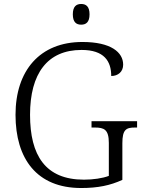

<svg xmlns="http://www.w3.org/2000/svg" viewBox="-20 -935 722 965"><path d="M388 -811C412 -811 430 -823 430 -863C430 -903 412 -915 388 -915C364 -915 346 -903 346 -863C346 -823 364 -811 388 -811ZM388 10C472 10 534 -3 595 -31V-215C595 -284 614 -294 658 -294H669V-326H440V-294H457C503 -294 527 -284 527 -217V-51C496 -39 448 -32 402 -32C208 -32 131 -154 131 -358C131 -565 218 -684 390 -684C504 -684 539 -627 539 -553C573 -553 599 -574 599 -610C599 -672 538 -724 394 -724C180 -724 58 -580 58 -358C58 -137 165 10 388 10Z"/></svg>

Font: Noto Serif Georgian Light
Style: Regular
Weight: 300
Designer: Monotype Design Team, Akaki Razmadze
Foundry: Google LLC
Version: Version 2.003